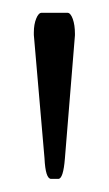

<svg xmlns="http://www.w3.org/2000/svg" viewBox="-20 -722 169 299"><path d="M59.6 -443.4Q50.8 -443.4 49.3 -475.6L32.7 -667.5Q32.7 -667.5 32.7 -671.4Q32.7 -684.1 36.4 -693.1Q40 -702.1 44.9 -702.1H85Q89.8 -702.1 93.3 -692.6Q96.7 -683.1 96.7 -669.4V-667L81.1 -475.6Q78.6 -443.4 70.8 -443.4Z"/></svg>

Font: BenchNine
Style: Regular
Weight: 400
Designer: Vernon Adams
Foundry: Vernon Adams
Version: Version 1 ; ttfautohint (v0.92.18-e454-dirty) -l 8 -r 50 -G 